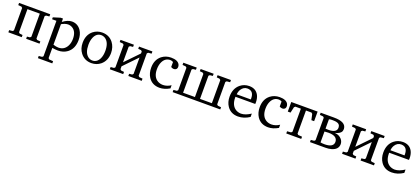

<svg xmlns="http://www.w3.org/2000/svg" viewBox="50 -1612 6433 2952"><g transform="rotate(20 3266.5 -136.5)"><path d="M30 0V-36L84 -41L101 -57V-424L84 -440L30 -445V-481H540V-445L486 -440L469 -424V-57L486 -41L540 -36V0H321V-36L369 -41L386 -57V-435H184V-57L201 -41L249 -36V0Z M593 182 647 177 664 161V-419H593V-450L709 -486H747V-431Q827 -491 894 -491Q990 -491 1045 -409Q1086 -346 1086 -257Q1086 -115 992 -44Q929 3 840 3Q802 3 747 -6V161L764 177L828 182V218H593ZM747 -58Q795 -42 832 -42Q924 -42 969 -122Q998 -174 998 -244Q998 -363 925 -408Q892 -428 852 -428Q805 -427 747 -394Z M1158 -241Q1158 -371 1244 -441Q1306 -490 1390 -491Q1505 -491 1571 -405Q1622 -337 1623 -241Q1623 -114 1538 -43Q1475 8 1390 9Q1276 9 1210 -77Q1158 -145 1158 -241ZM1252 -241Q1252 -111 1320 -58Q1352 -34 1390 -34Q1467 -34 1505 -115Q1529 -167 1529 -241Q1529 -372 1460 -424Q1428 -447 1390 -448Q1312 -448 1275 -365Q1252 -313 1252 -241Z M1690 0V-36L1744 -41L1761 -57V-424L1744 -440L1690 -445V-481H1909V-445L1861 -440L1844 -424V-170L2058 -392V-424L2041 -440L1993 -445V-481H2212V-445L2158 -440L2141 -424V-57L2158 -41L2212 -36V0H1993V-36L2041 -41L2058 -57V-326L1844 -104V-57L1861 -41L1909 -36V0Z M2279 -241Q2279 -372 2366 -441Q2429 -490 2516 -491Q2626 -491 2657 -431Q2666 -413 2666 -393Q2666 -353 2629 -342Q2620 -340 2610 -340Q2588 -340 2565 -355V-437Q2541 -451 2517 -451Q2435 -451 2395 -370Q2370 -319 2370 -248Q2370 -121 2454 -73Q2492 -52 2540 -52Q2605 -53 2667 -94V-42Q2582 7 2504 7Q2383 7 2321 -86Q2279 -151 2279 -241Z M2718 0V-36L2772 -41L2789 -57V-424L2772 -440L2718 -445V-481H2937V-445L2889 -440L2872 -424V-46H3066V-424L3049 -440L3001 -445V-481H3214V-445L3166 -440L3149 -424V-46H3343V-424L3326 -440L3278 -445V-481H3497V-445L3443 -440L3426 -424V-57L3443 -41L3497 -36V0Z M3564 -237Q3564 -369 3650 -440Q3711 -490 3795 -491Q3904 -491 3950 -404Q3974 -357 3975 -294Q3975 -274 3974 -263H3650V-252Q3650 -123 3731 -72Q3769 -49 3818 -48Q3889 -49 3975 -106V-51Q3884 9 3787 9Q3671 9 3609 -80Q3564 -145 3564 -237ZM3655 -305H3886V-321Q3886 -431 3803 -444Q3792 -446 3782 -446Q3719 -446 3681 -387Q3659 -351 3655 -305Z M4055 -241Q4055 -372 4142 -441Q4205 -490 4292 -491Q4402 -491 4433 -431Q4442 -413 4442 -393Q4442 -353 4405 -342Q4396 -340 4386 -340Q4364 -340 4341 -355V-437Q4317 -451 4293 -451Q4211 -451 4171 -370Q4146 -319 4146 -248Q4146 -121 4230 -73Q4268 -52 4316 -52Q4381 -53 4443 -94V-42Q4358 7 4280 7Q4159 7 4097 -86Q4055 -151 4055 -241Z M4484 -324V-481H4915V-324H4870L4849 -419L4831 -435H4741V-57L4758 -41L4822 -36V0H4577V-36L4641 -41L4658 -57V-435H4568L4550 -419L4529 -324Z M4965 0V-36L5019 -41L5036 -57V-424L5019 -440L4965 -445V-481H5184Q5378 -481 5386 -372Q5386 -366 5386 -362Q5386 -304 5318 -277Q5302 -271 5279 -264V-263Q5348 -259 5391 -209Q5419 -175 5420 -133Q5420 -42 5313 -12Q5271 0 5219 0ZM5119 -51Q5145 -45 5191 -45Q5331 -47 5332 -136Q5330 -232 5185 -233Q5154 -233 5119 -229ZM5119 -276Q5151 -274 5170 -274Q5301 -275 5302 -357Q5302 -420 5235 -432Q5211 -436 5166 -436Q5137 -436 5119 -429Z M5490 0V-36L5544 -41L5561 -57V-424L5544 -440L5490 -445V-481H5709V-445L5661 -440L5644 -424V-170L5858 -392V-424L5841 -440L5793 -445V-481H6012V-445L5958 -440L5941 -424V-57L5958 -41L6012 -36V0H5793V-36L5841 -41L5858 -57V-326L5644 -104V-57L5661 -41L5709 -36V0Z M6079 -237Q6079 -369 6165 -440Q6226 -490 6310 -491Q6419 -491 6465 -404Q6489 -357 6490 -294Q6490 -274 6489 -263H6165V-252Q6165 -123 6246 -72Q6284 -49 6333 -48Q6404 -49 6490 -106V-51Q6399 9 6302 9Q6186 9 6124 -80Q6079 -145 6079 -237ZM6170 -305H6401V-321Q6401 -431 6318 -444Q6307 -446 6297 -446Q6234 -446 6196 -387Q6174 -351 6170 -305Z"/></g></svg>

Font: Khartiya
Style: Regular
Weight: 500
Version: Version 1.0.1